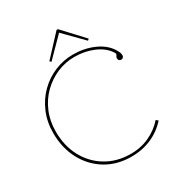

<svg xmlns="http://www.w3.org/2000/svg" viewBox="-207 -1021 1095 1175"><g transform="rotate(-30 340.5 -433.5)"><path d="M244 -731 234 -740 368 -884H378L512 -740L502 -731L373 -862ZM379 17Q278 17 200.5 -30Q123 -77 79 -159.5Q35 -242 35 -347Q35 -426 63 -491.5Q91 -557 139 -604.5Q187 -652 249 -678Q311 -704 379 -704Q457 -704 523 -675.5Q589 -647 622 -596Q636 -574 639 -560Q642 -546 637 -538Q630 -526 615.5 -529.5Q601 -533 601 -549Q601 -557 605 -562Q609 -567 610.5 -573Q612 -579 604 -590Q573 -636 512 -661.5Q451 -687 379 -687Q315 -687 256.5 -662Q198 -637 152 -592Q106 -547 79.5 -484.5Q53 -422 53 -347Q53 -247 94.5 -169Q136 -91 210 -46Q284 -1 379 0Q453 1 514 -27Q575 -55 618 -104L632 -92Q586 -40 521.5 -11.5Q457 17 379 17Z"/></g></svg>

Font: Grandiflora One
Style: Regular
Weight: 400
Designer: Haesung Cho
Foundry: JAMO
Version: Version 1.000; ttfautohint (v1.8.4.7-5d5b);gftools[0.9.28]